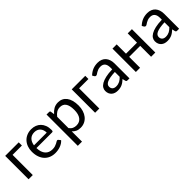

<svg xmlns="http://www.w3.org/2000/svg" viewBox="211 -1548 2772 2772"><g transform="rotate(-45 1596.5 -162.5)"><path d="M334.5 -477.5V-412.6H144V0H58.1V-477.5Z M372.1 0ZM596.7 -484.9Q639.6 -484.9 676.3 -470.7Q712.9 -456.5 739.7 -429.2Q766.6 -401.9 781.7 -362.3Q796.9 -322.8 796.9 -271.5Q796.9 -251.5 792.5 -244.9Q788.1 -238.3 776.4 -238.3H457Q458 -193.4 469.2 -159.9Q480.5 -126.5 500.2 -104.5Q520 -82.5 547.4 -71.5Q574.7 -60.5 608.4 -60.5Q639.6 -60.5 662.6 -67.6Q685.5 -74.7 701.9 -83.5Q718.3 -92.3 729.5 -99.4Q740.7 -106.4 749 -106.4Q754.4 -106.4 758.3 -104.2Q762.2 -102.1 765.1 -98.1L789.6 -66.9Q773.4 -47.9 751.7 -33.9Q730 -20 705.1 -11Q680.2 -2 653.6 2.4Q627 6.8 601.1 6.8Q551.3 6.8 509.3 -9.8Q467.3 -26.4 436.8 -58.8Q406.2 -91.3 389.2 -138.9Q372.1 -186.5 372.1 -248.5Q372.1 -298.3 387.5 -341.6Q402.8 -384.8 431.9 -416.7Q460.9 -448.7 502.7 -466.8Q544.4 -484.9 596.7 -484.9ZM598.1 -422.4Q538.1 -422.4 503.2 -387.2Q468.3 -352.1 459.5 -291H719.7Q719.7 -319.8 711.4 -344Q703.1 -368.2 687.5 -385.5Q671.9 -402.8 649.2 -412.6Q626.5 -422.4 598.1 -422.4Z M901.9 0ZM901.9 161.1V-477.5H953.1Q962.4 -477.5 968.3 -473.4Q974.1 -469.2 975.1 -460L983.4 -404.3Q1013.7 -440.9 1052.7 -463.4Q1091.8 -485.8 1142.6 -485.8Q1183.6 -485.8 1216.8 -470Q1250 -454.1 1273.4 -423.3Q1296.9 -392.6 1309.6 -347.2Q1322.3 -301.8 1322.3 -242.2Q1322.3 -189.5 1308.1 -143.8Q1293.9 -98.1 1267.3 -64.7Q1240.7 -31.2 1202.6 -12.2Q1164.6 6.8 1116.7 6.8Q1073.2 6.8 1042.5 -7.8Q1011.7 -22.5 987.8 -48.8V161.1ZM1114.3 -417Q1074.2 -417 1043.7 -398.4Q1013.2 -379.9 987.8 -345.7V-115.2Q1010.3 -84.5 1037.4 -72Q1064.5 -59.6 1097.7 -59.6Q1163.1 -59.6 1198.5 -106.9Q1233.9 -154.3 1233.9 -242.2Q1233.9 -288.6 1225.8 -321.8Q1217.8 -355 1202.4 -376.2Q1187 -397.5 1164.8 -407.2Q1142.6 -417 1114.3 -417Z M1692.9 -477.5V-412.6H1502.4V0H1416.5V-477.5Z M1741.7 0ZM2080.1 0Q2067.4 0 2060.5 -3.9Q2053.7 -7.8 2051.3 -20L2040.5 -64.5Q2022 -47.4 2004.2 -33.9Q1986.3 -20.5 1966.8 -11.2Q1947.3 -2 1924.8 2.7Q1902.3 7.3 1875.5 7.3Q1847.7 7.3 1823.5 -0.2Q1799.3 -7.8 1781 -23.7Q1762.7 -39.6 1752.2 -63.2Q1741.7 -86.9 1741.7 -119.1Q1741.7 -147.5 1757.1 -173.6Q1772.5 -199.7 1807.1 -220.2Q1841.8 -240.7 1897.5 -253.7Q1953.1 -266.6 2034.2 -268.6V-305.2Q2034.2 -360.8 2010.5 -388.9Q1986.8 -417 1941.4 -417Q1911.1 -417 1890.4 -409.2Q1869.6 -401.4 1854.5 -392.1Q1839.4 -382.8 1828.4 -375Q1817.4 -367.2 1806.2 -367.2Q1797.4 -367.2 1791 -371.6Q1784.7 -376 1780.8 -382.8L1765.1 -410.2Q1804.7 -448.2 1850.3 -467Q1896 -485.8 1951.7 -485.8Q1991.7 -485.8 2022.9 -472.9Q2054.2 -460 2075.2 -436Q2096.2 -412.1 2107.2 -378.9Q2118.2 -345.7 2118.2 -305.2V0ZM1901.4 -52.7Q1922.9 -52.7 1940.9 -57.1Q1959 -61.5 1975.1 -69.6Q1991.2 -77.6 2005.6 -89.6Q2020 -101.6 2034.2 -116.2V-214.8Q1977.1 -212.4 1937 -205.3Q1897 -198.2 1871.8 -186.5Q1846.7 -174.8 1835.4 -158.9Q1824.2 -143.1 1824.2 -123.5Q1824.2 -105 1830.3 -91.6Q1836.4 -78.1 1846.7 -69.6Q1856.9 -61 1871.1 -56.9Q1885.3 -52.7 1901.4 -52.7Z M2645.5 -477.5V0H2559.6V-222.7H2334.5V0H2248.5V-477.5H2334.5V-287.6H2559.6V-477.5Z M2755.4 0ZM3093.8 0Q3081.1 0 3074.2 -3.9Q3067.4 -7.8 3064.9 -20L3054.2 -64.5Q3035.6 -47.4 3017.8 -33.9Q3000 -20.5 2980.5 -11.2Q2960.9 -2 2938.5 2.7Q2916 7.3 2889.2 7.3Q2861.3 7.3 2837.2 -0.2Q2813 -7.8 2794.7 -23.7Q2776.4 -39.6 2765.9 -63.2Q2755.4 -86.9 2755.4 -119.1Q2755.4 -147.5 2770.8 -173.6Q2786.1 -199.7 2820.8 -220.2Q2855.5 -240.7 2911.1 -253.7Q2966.8 -266.6 3047.9 -268.6V-305.2Q3047.9 -360.8 3024.2 -388.9Q3000.5 -417 2955.1 -417Q2924.8 -417 2904.1 -409.2Q2883.3 -401.4 2868.2 -392.1Q2853 -382.8 2842 -375Q2831.1 -367.2 2819.8 -367.2Q2811 -367.2 2804.7 -371.6Q2798.3 -376 2794.4 -382.8L2778.8 -410.2Q2818.4 -448.2 2864 -467Q2909.7 -485.8 2965.3 -485.8Q3005.4 -485.8 3036.6 -472.9Q3067.9 -460 3088.9 -436Q3109.9 -412.1 3120.8 -378.9Q3131.8 -345.7 3131.8 -305.2V0ZM2915 -52.7Q2936.5 -52.7 2954.6 -57.1Q2972.7 -61.5 2988.8 -69.6Q3004.9 -77.6 3019.3 -89.6Q3033.7 -101.6 3047.9 -116.2V-214.8Q2990.7 -212.4 2950.7 -205.3Q2910.6 -198.2 2885.5 -186.5Q2860.4 -174.8 2849.1 -158.9Q2837.9 -143.1 2837.9 -123.5Q2837.9 -105 2844 -91.6Q2850.1 -78.1 2860.4 -69.6Q2870.6 -61 2884.8 -56.9Q2898.9 -52.7 2915 -52.7Z"/></g></svg>

Font: Carlito
Style: Regular
Weight: 400
Designer: Lukasz Dziedzic
Foundry: tyPoland Lukasz Dziedzic
Version: Version 1.103; Beta1; all basic design good, some composites